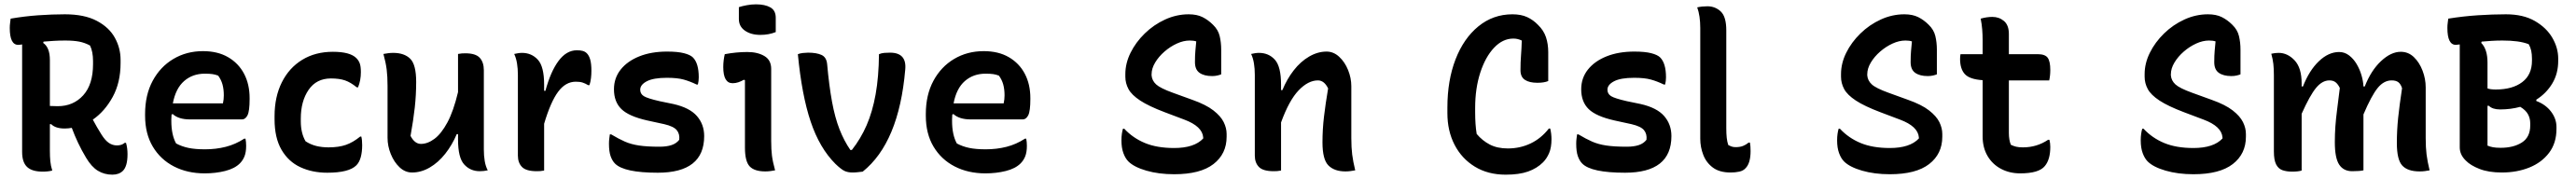

<svg xmlns="http://www.w3.org/2000/svg" viewBox="-20 -786 11880 826"><path d="M221 1Q202 6 177 6Q128 6 105 -15.5Q82 -37 82 -85V-581Q70 -579 64 -579Q25 -579 25 -657Q25 -669 26.5 -679.5Q28 -690 29 -700Q93 -711 156.5 -715.5Q220 -720 279 -720Q369 -720 426 -690Q483 -660 509.5 -612Q536 -564 536 -510V-495Q536 -405 499.5 -338.5Q463 -272 408 -234Q426 -200 448 -165Q465 -138 482 -126.5Q499 -115 519 -115Q542 -115 555 -127H561Q568 -103 568 -75Q568 -46 562.5 -27Q557 -8 547 2Q529 20 498 20Q461 20 431.5 2Q402 -16 377 -58Q356 -93 340 -127Q324 -161 311 -196Q295 -193 278 -193Q236 -193 216 -213H210V-91Q210 -64 212 -42.5Q214 -21 221 1ZM210 -509V-297Q223 -296 246 -296Q318 -296 363.5 -346Q409 -396 409 -490V-504Q409 -548 395 -576Q371 -589 345 -594Q319 -599 281 -599Q254 -599 228.5 -597.5Q203 -596 181 -594L179 -588Q210 -567 210 -509Z M916 -550Q984 -550 1032 -522Q1080 -494 1105.5 -445.5Q1131 -397 1131 -333V-329Q1131 -274 1121.5 -254.5Q1112 -235 1095 -235H856Q803 -235 776 -260L771 -257Q770 -246 770 -235V-228Q770 -164 792 -124Q818 -110 849 -103.5Q880 -97 925 -97Q976 -97 1021 -108.5Q1066 -120 1106 -146H1112Q1115 -131 1115 -113Q1115 -84 1107.5 -65Q1100 -46 1086 -32Q1062 -8 1018 3Q974 14 924 14Q844 14 782 -18Q720 -50 684.5 -109.5Q649 -169 649 -252V-260Q649 -348 684 -413Q719 -478 779.5 -514Q840 -550 916 -550ZM924 -446Q868 -446 829 -412Q790 -378 777 -309H1008Q1010 -318 1011 -327.5Q1012 -337 1012 -346Q1012 -374 1006 -396Q1000 -418 986 -437Q973 -442 960 -444Q947 -446 924 -446Z M1515 -547Q1594 -547 1623 -518Q1634 -507 1639 -493Q1644 -479 1644 -453Q1644 -415 1631 -383H1625Q1597 -406 1571 -415Q1545 -424 1506 -424Q1439 -424 1403 -371.5Q1367 -319 1367 -239V-226Q1367 -172 1389 -134Q1412 -119 1438 -112.5Q1464 -106 1495 -106Q1542 -106 1575 -117.5Q1608 -129 1641 -156H1646Q1650 -141 1650 -116Q1650 -85 1643.5 -61Q1637 -37 1623 -23Q1589 11 1489 11Q1420 11 1365 -14.5Q1310 -40 1278 -95Q1246 -150 1246 -236V-250Q1246 -339 1279.5 -406Q1313 -473 1373.5 -510Q1434 -547 1515 -547Z M1793 -542Q1844 -542 1871.5 -515Q1899 -488 1899 -408Q1899 -348 1892.5 -289.5Q1886 -231 1873 -159Q1892 -122 1921 -122Q1952 -122 1983.5 -145.5Q2015 -169 2043 -221Q2071 -273 2092 -361V-537Q2103 -539 2109.5 -539.5Q2116 -540 2126 -540Q2173 -540 2192 -519.5Q2211 -499 2211 -462V-96Q2211 -68 2215 -43.5Q2219 -19 2229 0Q2220 2 2210.5 3Q2201 4 2192 4Q2149 4 2120.5 -27Q2092 -58 2092 -142V-167H2086Q2065 -117 2033 -76.5Q2001 -36 1961.5 -13Q1922 10 1880 10Q1848 10 1822.5 -14Q1797 -38 1782 -75Q1767 -112 1767 -150V-389Q1767 -433 1763 -465Q1759 -497 1748 -537Q1759 -539 1770 -540.5Q1781 -542 1793 -542Z M2489 1Q2479 3 2471 3.5Q2463 4 2455 4Q2406 4 2387 -15.5Q2368 -35 2368 -68V-441Q2368 -469 2364 -493.5Q2360 -518 2351 -537Q2360 -539 2369 -540.5Q2378 -542 2387 -542Q2431 -542 2460 -510.5Q2489 -479 2489 -395V-367H2495Q2519 -456 2555.5 -505Q2592 -554 2640 -554Q2656 -554 2667 -551Q2678 -548 2686 -540Q2696 -530 2701.5 -511Q2707 -492 2707 -459Q2707 -442 2705 -425Q2703 -408 2698 -393H2692Q2679 -401 2666.5 -405Q2654 -409 2635 -409Q2588 -409 2553.5 -362.5Q2519 -316 2489 -215Z M3021 -109Q3054 -109 3076.5 -116.5Q3099 -124 3112 -141Q3115 -168 3100.5 -185.5Q3086 -203 3043 -213L2965 -230Q2880 -249 2845.5 -282.5Q2811 -316 2811 -374Q2811 -426 2842 -465Q2873 -504 2928 -526Q2983 -548 3056 -548Q3105 -548 3134 -540.5Q3163 -533 3175 -521Q3202 -494 3202 -429Q3202 -421 3201 -412.5Q3200 -404 3198 -396H3192Q3161 -411 3132 -419Q3103 -427 3055 -427Q2993 -427 2962.5 -411Q2932 -395 2932 -372Q2932 -353 2948.5 -342.5Q2965 -332 3022 -319L3085 -306Q3160 -289 3193.5 -250.5Q3227 -212 3227 -158Q3227 11 3013 11Q2858 11 2816 -31Q2803 -44 2795.5 -65.5Q2788 -87 2788 -123Q2788 -137 2789.5 -147Q2791 -157 2792 -166H2798Q2833 -145 2861.5 -132.5Q2890 -120 2927 -114.5Q2964 -109 3021 -109Z M3415 -105V-416L3410 -418Q3398 -411 3385 -406.5Q3372 -402 3358 -402Q3315 -402 3315 -477Q3315 -493 3317 -508.5Q3319 -524 3322 -536Q3349 -541 3374.5 -543.5Q3400 -546 3426 -546Q3473 -546 3504.5 -527.5Q3536 -509 3536 -468V-135Q3536 -96 3539.5 -68Q3543 -40 3554 0Q3543 2 3532 3.5Q3521 5 3509 5Q3459 5 3437 -18Q3415 -41 3415 -105ZM3387 -753Q3402 -758 3423.5 -762Q3445 -766 3466 -766Q3507 -766 3532 -752Q3557 -738 3557 -704V-638Q3525 -625 3486 -625Q3443 -625 3415 -644.5Q3387 -664 3387 -698Z M3706 -543Q3745 -543 3768 -532.5Q3791 -522 3794 -490Q3803 -390 3816.5 -316.5Q3830 -243 3851 -189.5Q3872 -136 3901 -94H3908Q3949 -146 3976 -208Q4003 -270 4017.5 -350.5Q4032 -431 4033 -536Q4045 -541 4058 -542Q4071 -543 4084 -543Q4162 -543 4154 -464Q4125 -128 3958 6Q3948 7 3936 8.5Q3924 10 3911 10Q3889 10 3873.5 2.5Q3858 -5 3832 -30Q3759 -103 3718 -225Q3677 -347 3659 -536Q3669 -540 3682.5 -541.5Q3696 -543 3706 -543Z M4516 -550Q4584 -550 4632 -522Q4680 -494 4705.5 -445.5Q4731 -397 4731 -333V-329Q4731 -274 4721.5 -254.5Q4712 -235 4695 -235H4456Q4403 -235 4376 -260L4371 -257Q4370 -246 4370 -235V-228Q4370 -164 4392 -124Q4418 -110 4449 -103.5Q4480 -97 4525 -97Q4576 -97 4621 -108.5Q4666 -120 4706 -146H4712Q4715 -131 4715 -113Q4715 -84 4707.5 -65Q4700 -46 4686 -32Q4662 -8 4618 3Q4574 14 4524 14Q4444 14 4382 -18Q4320 -50 4284.5 -109.5Q4249 -169 4249 -252V-260Q4249 -348 4284 -413Q4319 -478 4379.5 -514Q4440 -550 4516 -550ZM4524 -446Q4468 -446 4429 -412Q4390 -378 4377 -309H4608Q4610 -318 4611 -327.5Q4612 -337 4612 -346Q4612 -374 4606 -396Q4600 -418 4586 -437Q4573 -442 4560 -444Q4547 -446 4524 -446Z M5461 -720Q5499 -720 5525 -707Q5551 -694 5573 -672Q5597 -649 5604 -619.5Q5611 -590 5611 -557V-443Q5604 -440 5593 -437.5Q5582 -435 5569 -435Q5532 -435 5511 -450Q5490 -465 5490 -499Q5490 -531 5492 -552Q5494 -573 5496 -595Q5484 -599 5466 -599Q5437 -599 5406.5 -585Q5376 -571 5349.5 -548Q5323 -525 5306.5 -497.5Q5290 -470 5290 -443V-438Q5292 -414 5311 -396.5Q5330 -379 5388 -358L5479 -325Q5541 -303 5575 -276.5Q5609 -250 5622.5 -222.5Q5636 -195 5636 -168V-155Q5636 -76 5575.5 -29Q5515 18 5394 18Q5323 18 5266 1.5Q5209 -15 5183 -41Q5169 -55 5160 -79.5Q5151 -104 5151 -138Q5151 -155 5153 -168.5Q5155 -182 5158 -192H5164Q5204 -149 5259.5 -126Q5315 -103 5394 -103Q5487 -103 5528 -147V-152Q5524 -203 5441 -234L5351 -268Q5277 -296 5237.5 -322Q5198 -348 5183.5 -375Q5169 -402 5169 -432V-444Q5169 -494 5193 -542.5Q5217 -591 5258.5 -631.5Q5300 -672 5352.5 -696Q5405 -720 5461 -720Z M5887 1Q5877 3 5869 3.5Q5861 4 5853 4Q5804 4 5785 -15.5Q5766 -35 5766 -68V-441Q5766 -469 5762 -493.5Q5758 -518 5749 -537Q5758 -539 5767 -540.5Q5776 -542 5785 -542Q5830 -542 5858.5 -510.5Q5887 -479 5887 -395V-370H5893Q5914 -421 5945.5 -461.5Q5977 -502 6016.5 -525Q6056 -548 6097 -548Q6129 -548 6155 -524Q6181 -500 6196 -463Q6211 -426 6211 -388V-149Q6211 -105 6215 -73Q6219 -41 6229 0Q6218 2 6207 3.5Q6196 5 6184 5Q6133 5 6105.5 -22.5Q6078 -50 6078 -129Q6078 -189 6085 -248Q6092 -307 6104 -378Q6086 -415 6057 -415Q6012 -415 5968 -369Q5924 -323 5887 -221Z M6923 20Q6841 20 6780.5 -17Q6720 -54 6687 -118Q6654 -182 6654 -264V-290Q6654 -415 6691.5 -512Q6729 -609 6797 -664.5Q6865 -720 6954 -720Q6994 -720 7022 -707Q7050 -694 7072 -671Q7098 -646 7108.5 -614.5Q7119 -583 7119 -545V-412Q7100 -404 7069 -404Q7032 -404 7011.5 -417.5Q6991 -431 6991 -462Q6991 -500 6993.5 -531Q6996 -562 6997 -599Q6986 -604 6977 -606Q6968 -608 6958 -608Q6909 -608 6869 -565.5Q6829 -523 6805.5 -450.5Q6782 -378 6782 -288V-268Q6782 -211 6789 -168Q6815 -137 6849.5 -119Q6884 -101 6933 -101Q6989 -101 7037.5 -124Q7086 -147 7122 -193H7128Q7131 -182 7132.5 -168.5Q7134 -155 7134 -144Q7134 -105 7123 -79.5Q7112 -54 7095 -37Q7067 -9 7026 5.5Q6985 20 6923 20Z M7481 -109Q7514 -109 7536.5 -116.5Q7559 -124 7572 -141Q7575 -168 7560.5 -185.5Q7546 -203 7503 -213L7425 -230Q7340 -249 7305.5 -282.5Q7271 -316 7271 -374Q7271 -426 7302 -465Q7333 -504 7388 -526Q7443 -548 7516 -548Q7565 -548 7594 -540.5Q7623 -533 7635 -521Q7662 -494 7662 -429Q7662 -421 7661 -412.5Q7660 -404 7658 -396H7652Q7621 -411 7592 -419Q7563 -427 7515 -427Q7453 -427 7422.5 -411Q7392 -395 7392 -372Q7392 -353 7408.5 -342.5Q7425 -332 7482 -319L7545 -306Q7620 -289 7653.5 -250.5Q7687 -212 7687 -158Q7687 11 7473 11Q7318 11 7276 -31Q7263 -44 7255.5 -65.5Q7248 -87 7248 -123Q7248 -137 7249.5 -147Q7251 -157 7252 -166H7258Q7293 -145 7321.5 -132.5Q7350 -120 7387 -114.5Q7424 -109 7481 -109Z M7820 -657Q7820 -713 7806 -752Q7828 -757 7853 -757Q7889 -757 7914.5 -733Q7940 -709 7940 -646V-195Q7940 -169 7942 -150.5Q7944 -132 7949 -117Q7956 -113 7964 -110Q7972 -107 7983 -107Q8003 -107 8017 -112.5Q8031 -118 8043 -128H8049Q8052 -113 8052 -89Q8052 -32 8028 -9Q8018 2 8000 6Q7982 10 7960 10Q7909 10 7878.5 -12.5Q7848 -35 7834 -71Q7820 -107 7820 -146Z M8761 -720Q8799 -720 8825 -707Q8851 -694 8873 -672Q8897 -649 8904 -619.5Q8911 -590 8911 -557V-443Q8904 -440 8893 -437.5Q8882 -435 8869 -435Q8832 -435 8811 -450Q8790 -465 8790 -499Q8790 -531 8792 -552Q8794 -573 8796 -595Q8784 -599 8766 -599Q8737 -599 8706.5 -585Q8676 -571 8649.5 -548Q8623 -525 8606.5 -497.5Q8590 -470 8590 -443V-438Q8592 -414 8611 -396.5Q8630 -379 8688 -358L8779 -325Q8841 -303 8875 -276.5Q8909 -250 8922.5 -222.5Q8936 -195 8936 -168V-155Q8936 -76 8875.5 -29Q8815 18 8694 18Q8623 18 8566 1.5Q8509 -15 8483 -41Q8469 -55 8460 -79.5Q8451 -104 8451 -138Q8451 -155 8453 -168.5Q8455 -182 8458 -192H8464Q8504 -149 8559.5 -126Q8615 -103 8694 -103Q8787 -103 8828 -147V-152Q8824 -203 8741 -234L8651 -268Q8577 -296 8537.5 -322Q8498 -348 8483.5 -375Q8469 -402 8469 -432V-444Q8469 -494 8493 -542.5Q8517 -591 8558.5 -631.5Q8600 -672 8652.5 -696Q8705 -720 8761 -720Z M9430 -141Q9434 -126 9434 -108Q9434 -50 9409 -20Q9382 14 9295 14Q9246 14 9206.5 -7Q9167 -28 9144.5 -66.5Q9122 -105 9122 -157V-416Q9062 -420 9040 -444Q9018 -468 9018 -514Q9018 -520 9018.5 -526Q9019 -532 9020 -536H9122V-601Q9122 -626 9120 -650.5Q9118 -675 9113 -700Q9127 -704 9140.5 -706Q9154 -708 9167 -708Q9198 -708 9220.5 -689Q9243 -670 9243 -629V-536H9376Q9410 -536 9422 -519.5Q9434 -503 9434 -463Q9434 -437 9429 -415H9243V-172Q9243 -141 9252 -118Q9264 -112 9276.5 -109Q9289 -106 9308 -106Q9372 -106 9424 -141Z M10161 -720Q10199 -720 10225 -707Q10251 -694 10273 -672Q10297 -649 10304 -619.5Q10311 -590 10311 -557V-443Q10304 -440 10293 -437.5Q10282 -435 10269 -435Q10232 -435 10211 -450Q10190 -465 10190 -499Q10190 -531 10192 -552Q10194 -573 10196 -595Q10184 -599 10166 -599Q10137 -599 10106.5 -585Q10076 -571 10049.5 -548Q10023 -525 10006.5 -497.5Q9990 -470 9990 -443V-438Q9992 -414 10011 -396.5Q10030 -379 10088 -358L10179 -325Q10241 -303 10275 -276.5Q10309 -250 10322.5 -222.5Q10336 -195 10336 -168V-155Q10336 -76 10275.5 -29Q10215 18 10094 18Q10023 18 9966 1.5Q9909 -15 9883 -41Q9869 -55 9860 -79.5Q9851 -104 9851 -138Q9851 -155 9853 -168.5Q9855 -182 9858 -192H9864Q9904 -149 9959.5 -126Q10015 -103 10094 -103Q10187 -103 10228 -147V-152Q10224 -203 10141 -234L10051 -268Q9977 -296 9937.5 -322Q9898 -348 9883.5 -375Q9869 -402 9869 -432V-444Q9869 -494 9893 -542.5Q9917 -591 9958.5 -631.5Q10000 -672 10052.5 -696Q10105 -720 10161 -720Z M10593 1Q10577 6 10549 6Q10524 6 10505 -0.5Q10486 -7 10475.5 -27Q10465 -47 10465 -87V-438Q10465 -469 10462.5 -491Q10460 -513 10453 -538Q10461 -540 10470 -541Q10479 -542 10487 -542Q10528 -542 10560.5 -507.5Q10593 -473 10593 -401V-387H10599Q10628 -461 10672.5 -503.5Q10717 -546 10766 -546Q10791 -546 10811.5 -530.5Q10832 -515 10846.5 -490.5Q10861 -466 10869 -438.5Q10877 -411 10878 -387H10884Q10913 -461 10959 -504Q11005 -547 11050 -547Q11085 -547 11110.5 -522.5Q11136 -498 11150.5 -460Q11165 -422 11165 -383V-149Q11165 -105 11169 -73Q11173 -41 11183 0Q11172 2 11161.5 3.5Q11151 5 11137 5Q11082 5 11057 -22Q11032 -49 11032 -126Q11032 -185 11038 -242.5Q11044 -300 11056 -379Q11050 -398 11039 -406.5Q11028 -415 11008 -415Q10972 -415 10943.5 -380Q10915 -345 10878 -258V0Q10861 4 10826 4Q10786 4 10766 -26.5Q10746 -57 10746 -130Q10746 -167 10748.5 -202.5Q10751 -238 10756.5 -280Q10762 -322 10769 -380Q10761 -397 10750 -406Q10739 -415 10721 -415Q10688 -415 10659.5 -380.5Q10631 -346 10593 -261Z M11516 10Q11455 10 11413 -6.5Q11371 -23 11350 -45Q11322 -72 11322 -106V-581Q11309 -579 11304 -579Q11265 -579 11265 -657Q11265 -670 11266.5 -680Q11268 -690 11269 -700Q11337 -711 11405 -715.5Q11473 -720 11535 -720Q11615 -720 11668.5 -689Q11722 -658 11749 -611.5Q11776 -565 11776 -516V-505Q11776 -446 11748.5 -400.5Q11721 -355 11675 -326V-320Q11718 -304 11743 -271Q11768 -238 11768 -200V-191Q11768 -126 11734 -81Q11700 -36 11643 -13Q11586 10 11516 10ZM11450 -497V-378Q11463 -373 11488 -373Q11565 -373 11610 -407Q11655 -441 11655 -506V-515Q11655 -536 11651.5 -552Q11648 -568 11640 -582Q11617 -591 11587 -595Q11557 -599 11519 -599Q11493 -599 11469 -597.5Q11445 -596 11423 -594L11421 -588Q11450 -559 11450 -497ZM11450 -114Q11462 -109 11475.5 -106.5Q11489 -104 11511 -104Q11570 -104 11608.5 -128.5Q11647 -153 11647 -207V-217Q11647 -240 11636.5 -259Q11626 -278 11601 -293Q11557 -281 11508 -281Q11473 -281 11456 -298H11450Z"/></svg>

Font: Recursive Sn Csl St SmB
Style: Regular
Weight: 600
Version: Version 1.079;hotconv 1.0.112;makeotfexe 2.5.65598; ttfautoh